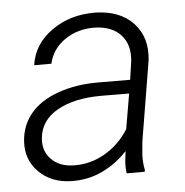

<svg xmlns="http://www.w3.org/2000/svg" viewBox="-45 -582 613 635"><g transform="rotate(-5 262.0 -265.0)"><path d="M18.1 0ZM351.1 0Q348.6 -18.6 349.6 -37.1L354 -73.7Q317.4 -34.2 270.3 -11.7Q223.1 10.7 168.5 9.8Q101.6 8.8 59.8 -32.5Q18.1 -73.7 22.5 -136.2Q26.4 -188.5 58.3 -226.8Q90.3 -265.1 149.4 -286.4Q208.5 -307.6 281.7 -307.6L389.6 -307.1L398.4 -367.7Q404.3 -421.9 375 -454.6Q345.7 -487.3 288.6 -489.3Q231 -490.2 188.2 -460.7Q145.5 -431.2 134.8 -382.8H77.6Q87.4 -452.1 148.9 -495.8Q210.4 -539.6 294.4 -538.6Q376 -536.6 420.2 -489.3Q464.4 -441.9 456.1 -366.2L412.1 -100.6L408.2 -58.1Q406.7 -31.7 412.1 -5.9L411.1 0ZM178.2 -41.5Q231.9 -39.6 281 -67.1Q330.1 -94.7 362.3 -145.5L382.3 -262.2L289.1 -262.7Q200.2 -262.7 144 -231.2Q87.9 -199.7 82 -141.1Q77.6 -98.1 104.7 -70.3Q131.8 -42.5 178.2 -41.5Z"/></g></svg>

Font: Roboto Light
Style: Italic
Weight: 300
Italic angle: -12°
Designer: Google
Version: Version 2.134; 2016; ttfautohint (v1.6)